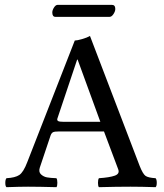

<svg xmlns="http://www.w3.org/2000/svg" viewBox="-20 -774 680 796"><path d="M434.1 -704.1H210Q196.8 -704.1 196.8 -722.2Q196.8 -731.9 203.9 -742.9Q210.9 -753.9 219.2 -753.9H443.8Q458 -753.9 458 -736.8Q458 -727.1 450.4 -715.6Q442.9 -704.1 434.1 -704.1ZM243.2 -269H396L301.8 -526.9H299.8L217.8 -282.2Q215.8 -275.4 220.9 -272.2Q226.1 -269 243.2 -269ZM145 -79.1Q139.2 -61 150.1 -51Q161.1 -41 175 -38.6Q189 -36.1 213.9 -35.2Q217.8 -30.3 217.8 -16.1Q217.8 -2 213.9 2Q139.6 0 96.2 0Q63 0 6.8 2Q2 -2 2 -15.9Q2 -29.8 6.8 -35.2Q43 -37.1 60.1 -48.6Q77.1 -60.1 92.8 -101.1L290 -606Q299.8 -606 320.8 -612.1Q341.8 -618.2 353 -625L559.1 -85.9Q572.3 -52.7 583.3 -44.9Q594.2 -37.1 625 -35.2Q629.9 -30.3 629.9 -16.1Q629.9 -2 625 2Q565.9 0 521 0Q463.9 0 390.1 2Q386.2 -2 386.2 -15.9Q386.2 -29.8 390.1 -35.2Q434.1 -38.1 455.6 -45.7Q477.1 -53.2 470.2 -71.8L411.1 -229H225.1Q207 -229 200.4 -226.1Q193.8 -223.1 189.9 -212.9Z"/></svg>

Font: Linux Libertine Mono
Style: Mono
Weight: 400
Designer: Philipp H. Poll
Foundry: Philipp H. Poll
Version: Version 5.1.7 ; ttfautohint (v0.9)